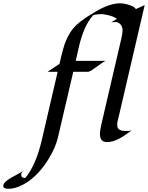

<svg xmlns="http://www.w3.org/2000/svg" viewBox="-156 -856 902 1170"><path d="M-10.3 183.6Q-26.9 195.3 -26.9 207.5Q-26.9 229.5 -2.4 228H-1.5Q64.5 148.9 100.6 -10.7L195.3 -418.5H133.8L206.5 -466.8Q229 -566.9 243.7 -602.3Q258.3 -637.7 273.2 -660.4Q288.1 -683.1 309.6 -703.6Q350.1 -741.7 434.1 -789.6Q514.6 -835.9 576.7 -835.9Q596.7 -835.9 620.6 -829.1Q668.5 -814.9 670.9 -800.3Q706.1 -816.9 725.6 -824.7L568.8 -150.9Q565.4 -137.2 561.8 -123Q558.1 -108.9 558.1 -95.5Q558.1 -82 563 -74.7Q567.9 -67.4 576.2 -63.5Q589.4 -57.6 609.6 -57.6Q629.9 -57.6 645.5 -60.5Q628.4 -48.8 611.1 -36.4Q593.8 -23.9 575.2 -13.7Q533.7 9.8 495.6 9.8Q453.1 9.8 453.1 -39.6Q453.1 -64.5 462.9 -103.5L584.5 -626Q590.8 -655.3 590.8 -670.2Q590.8 -685.1 586.4 -694.8Q582 -704.6 575.2 -710.4Q562 -721.7 549.8 -721.7Q532.2 -721.7 521.5 -719.7L556.2 -740.7Q537.1 -758.3 483.4 -767.6Q471.2 -770 461.9 -770Q434.1 -770 412.6 -763.7Q353 -700.7 321.8 -557.6Q313.5 -519.5 305.7 -484.9H488.8Q479 -482.9 448.5 -460.2Q418 -437.5 403.1 -428Q388.2 -418.5 378.4 -418.5H290.5L197.3 -19.5Q182.1 46.4 136.7 118.2Q61 238.3 -39.1 280.3Q-73.7 294.4 -105 294.4Q-136.2 294.4 -136.2 276.9Q-136.2 253.9 -84 224.6Q-52.2 207 -34.7 197.8Q-17.1 188.5 -10.3 183.6Z"/></svg>

Font: Fondamento
Style: Italic
Weight: 400
Italic angle: -12°
Version: Version 1.000